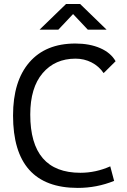

<svg xmlns="http://www.w3.org/2000/svg" viewBox="-20 -918 626 948"><path d="M363.8 9.8Q44.4 9.8 44.4 -347.7Q44.4 -517.1 124.8 -610.1Q205.1 -703.1 352.1 -703.1Q422.4 -703.1 474.6 -680.4Q526.9 -657.7 550.8 -615.7L491.7 -557.1Q468.3 -591.3 431.9 -609.9Q395.5 -628.4 353 -628.4Q251.5 -628.4 190.4 -556.6Q129.4 -484.9 129.4 -352.5Q129.4 -64.9 377 -64.9Q453.1 -64.9 524.4 -96.7L543.5 -24.9Q458 9.8 363.8 9.8ZM175.3 -771.5 306.2 -898.4H375.5L506.3 -771.5H413.6L340.8 -848.6L268.1 -771.5Z"/></svg>

Font: Cascadia Code NF SemiLight
Style: Regular
Weight: 350
Monospace: yes
Designer: Aaron Bell
Foundry: Saja Typeworks
Version: Version 2404.023; ttfautohint (v1.8.4)